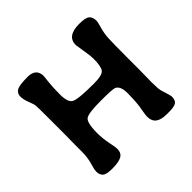

<svg xmlns="http://www.w3.org/2000/svg" viewBox="-165 -863 1039 1039"><g transform="rotate(-45 354.0 -343.5)"><path d="M471.7 -615.7Q471.7 -683.6 566.4 -683.6Q613.3 -683.6 628.9 -670.7Q644.5 -657.7 644.5 -627.9Q644.5 -620.1 635 -586.7Q625.5 -553.2 623.3 -520Q621.1 -486.8 621.1 -369.6V-290Q619.6 -229 619.6 -180.2Q619.6 -131.3 625 -114.3Q642.6 -59.1 642.6 -52.7Q642.6 -22 627 -12.2Q611.3 -2.4 574.7 -2.4H556.2Q513.2 -2.4 491.9 -18.3Q470.7 -34.2 470.7 -69.8Q470.7 -77.6 474.6 -101.6L480.5 -136.2Q486.3 -179.2 486.3 -233.4Q486.3 -287.6 458.5 -300.3Q444.3 -306.6 354 -306.6Q263.7 -306.6 240.2 -292.5Q216.8 -278.3 216.8 -195.8Q216.8 -155.3 225.3 -114.3Q233.9 -73.2 233.9 -59.6Q233.9 -27.8 210.9 -15.1Q188 -2.4 139.6 -2.4Q91.3 -2.4 78.6 -16.8Q65.9 -31.2 65.9 -49.8Q65.9 -68.4 73.7 -92.8Q87.4 -135.7 87.4 -183.6V-235.4L88.4 -315.9V-430.7Q88.4 -525.4 87.2 -536.9Q85.9 -548.3 74.2 -578.1Q62.5 -607.9 62.5 -630.6Q62.5 -653.3 81.1 -665.8Q99.6 -678.2 165.3 -678.2Q231 -678.2 231 -619.1Q231 -616.2 226.6 -579.6Q222.2 -543 222.2 -485.1Q222.2 -427.2 247.3 -412.8Q272.5 -398.4 394 -398.4Q457.5 -398.4 472.7 -417.2Q487.8 -436 487.8 -496.1Q487.8 -518.6 479.7 -564.9Q471.7 -611.3 471.7 -615.7Z"/></g></svg>

Font: Averia Libre
Style: Bold
Weight: 700
Version: Version 1.002